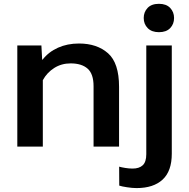

<svg xmlns="http://www.w3.org/2000/svg" viewBox="-20 -752 969 985"><path d="M68.8 0H199.7V-340.8Q221.2 -379.9 258.3 -403.3Q295.4 -426.8 342.3 -426.8Q398.9 -426.8 429.4 -399.9Q460 -373 460 -309.6V0H590.8V-306.6Q590.8 -428.7 534.2 -478.8Q477.5 -528.8 385.3 -528.8Q325.7 -528.8 277.6 -507.3Q229.5 -485.8 198.2 -445.8H196.3L192.4 -518.6H68.8ZM591.8 200.2Q604.5 204.6 631.8 208.7Q659.2 212.9 680.7 212.9Q767.1 212.9 814.2 169.4Q861.3 126 861.3 36.6V-518.6H730.5V39.1Q730.5 78.6 712.4 95.7Q694.3 112.8 660.2 112.8Q642.1 112.8 622.6 109.6Q603 106.4 591.3 103ZM717.3 -659.7Q717.3 -628.4 737.8 -607.7Q758.3 -586.9 795.4 -586.9Q833 -586.9 853 -607.7Q873 -628.4 873 -659.7Q873 -690.4 853 -711.4Q833 -732.4 795.4 -732.4Q757.3 -732.4 737.3 -711.4Q717.3 -690.4 717.3 -659.7Z"/></svg>

Font: Roboto Flex
Style: wght 600 wdth 140 opsz 13.0 GRAD 0.00 slnt 0.00 XTRA 468 XOPQ 96 YOPQ 79 YTLC 514 YTUC 712 YTAS 750 YTDE -203.00 YTFI 738
Weight: 600
Width: 8
Designer: Berlow after Robertson
Foundry: Google
Version: Version 3.100